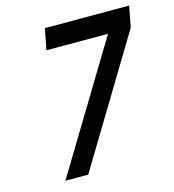

<svg xmlns="http://www.w3.org/2000/svg" viewBox="-100 -740 749 825"><g transform="rotate(-15 274.5 -328.0)"><path d="M174.3 -656.2H549.3L531.2 -562.5L191.4 0H89.8L430.2 -562.5H156.2Z"/></g></svg>

Font: Lambda
Style: Italic
Weight: 400
Italic angle: -11°
Designer: GGBotNet
Version: 0.22